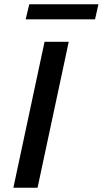

<svg xmlns="http://www.w3.org/2000/svg" viewBox="-20 -885 484 905"><path d="M43 0 190 -688H304L157 0ZM101 -794 118 -865H444L428 -794Z"/></svg>

Font: Saira Thin Medium
Style: Italic
Weight: 500
Italic angle: -12°
Version: Version 1.101